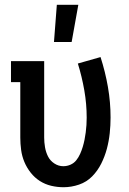

<svg xmlns="http://www.w3.org/2000/svg" viewBox="-20 -776 540 804"><path d="M246 8Q220 8 194.5 2Q169 -4 147 -18Q125 -32 108.5 -53Q92 -74 82 -98Q72 -122 68.5 -148Q65 -174 65 -200V-432H26V-520H165V-200Q165 -180 168.5 -159.5Q172 -139 181 -121Q190 -103 207.5 -91.5Q225 -80 245 -80Q261 -80 275.5 -86.5Q290 -93 299.5 -105Q309 -117 315.5 -131.5Q322 -146 326.5 -161Q331 -176 334 -191Q337 -206 339 -221.5Q341 -237 342 -252.5Q343 -268 343 -283Q343 -341 333 -398Q323 -455 306 -510L401 -537Q421 -475 432 -411.5Q443 -348 443 -284Q443 -251 439.5 -218Q436 -185 427.5 -153Q419 -121 404 -91Q389 -61 366 -37.5Q343 -14 311 -3Q279 8 246 8ZM206 -600 218 -756H308L280 -600Z"/></svg>

Font: Iosevka Curly Slab Semibold
Style: Regular
Weight: 600
Monospace: yes
Designer: Belleve Invis
Foundry: Belleve Invis
Version: Version 22.1.2; ttfautohint (v1.8.4)